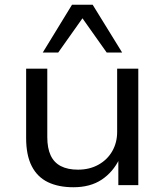

<svg xmlns="http://www.w3.org/2000/svg" viewBox="-20 -779 695 808"><path d="M289 9Q226 9 181.5 -12.5Q137 -34 113.5 -80Q90 -126 90 -198V-490H179V-202Q179 -156 193 -125.5Q207 -95 236 -80Q265 -65 308 -65Q357 -65 394.5 -86Q432 -107 452.5 -143Q473 -179 473 -224V-490H562V0H478V-111H483Q456 -55 408 -23Q360 9 289 9ZM160 -558 283 -759H370L494 -558H429L327 -702L225 -558Z"/></svg>

Font: Nunito Sans 10pt SemiExpanded
Style: Regular
Weight: 400
Width: 6
Designer: Vernon Adams
Foundry: Vernon Adams
Version: Version 3.101;gftools[0.9.27]